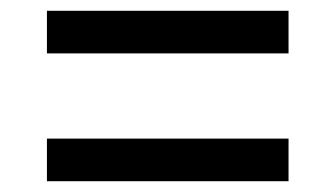

<svg xmlns="http://www.w3.org/2000/svg" viewBox="-20 -528 622 356"><path d="M67 -429H515V-508H67ZM67 -192H515V-271H67Z"/></svg>

Font: AWKNG-Font Medium
Style: Regular
Weight: 500
Designer: Awakening Church
Foundry: Awakening Church
Version: Version 1.700;PS 001.700;hotconv 1.0.88;makeotf.lib2.5.64775